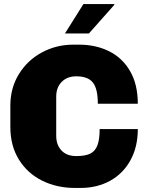

<svg xmlns="http://www.w3.org/2000/svg" viewBox="-20 -916 723 946"><path d="M659 -405H462Q462 -479 437.5 -509.5Q413 -540 356 -540Q311 -540 284 -512.5Q257 -485 257 -440V-247Q257 -202 283 -174.5Q309 -147 356 -147Q400 -147 424.5 -159Q449 -171 460 -200Q471 -229 471 -280H659Q659 -192 622.5 -126Q586 -60 522 -25Q458 10 377 10H349Q260 10 187.5 -26Q115 -62 73 -130Q31 -198 31 -290V-396Q31 -483 73.5 -551.5Q116 -620 187 -658Q258 -696 341 -696H369Q452 -696 517.5 -663.5Q583 -631 621 -565.5Q659 -500 659 -405ZM542 -896 544 -893 418 -751H300L391 -896Z"/></svg>

Font: Chivo Black
Style: Regular
Weight: 900
Designer: Hector Gatti
Foundry: Omnibus-Type
Version: Version 1.007